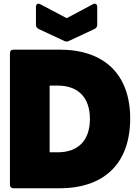

<svg xmlns="http://www.w3.org/2000/svg" viewBox="-20 -1005 716 1025"><path d="M675 -372C675 -607 538 -740 298 -740H53C40 -740 33 -733 33 -720V-20C33 -7 40 0 53 0H298C538 0 675 -134 675 -372ZM187 -850 322 -787C332 -782 339 -782 349 -787L484 -850C494 -855 499 -862 499 -873V-968C499 -983 489 -990 475 -982L336 -908L196 -982C182 -990 172 -983 172 -968V-873C172 -862 177 -855 187 -850ZM245 -192V-548H288C398 -548 460 -484 460 -370C460 -256 398 -192 288 -192Z"/></svg>

Font: Malmofest Black-Rounded
Style: Regular
Weight: 800
Designer: Jonny Pinhorn (Poppins), Kolossal
Version: Version 1.004;Glyphs 3.1.2 (3151)